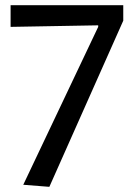

<svg xmlns="http://www.w3.org/2000/svg" viewBox="-20 -716 517 743"><path d="M171 7 70 -1 360 -612V-618L21 -612V-696H457V-636Z"/></svg>

Font: Ruda Medium
Style: Regular
Weight: 500
Version: Version 2.001